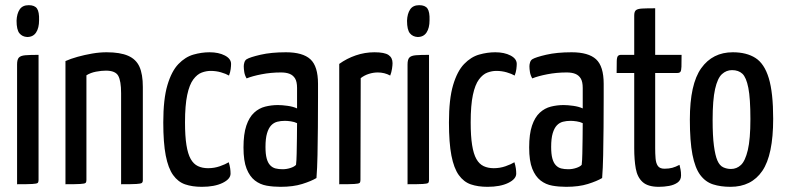

<svg xmlns="http://www.w3.org/2000/svg" viewBox="-20 -712 3035 742"><path d="M46 0V-463Q46 -482 53 -489.5Q60 -497 78 -498.5Q96 -500 129 -500V-16Q129 -8 125.5 -5Q122 -2 105 -1Q88 0 46 0ZM85 -569Q66 -570 55 -583.5Q44 -597 44 -632Q45 -659 56 -675.5Q67 -692 91 -692Q114 -692 123 -679Q132 -666 131 -634Q131 -604 119.5 -586.5Q108 -569 85 -569Z M233 0V-476Q253 -485 280 -492.5Q307 -500 336 -505Q365 -510 392 -510Q444 -510 475 -496.5Q506 -483 519 -454Q532 -425 532 -376V-16Q532 -8 528 -5Q524 -2 507 -1Q490 0 448 0V-352Q448 -399 437 -419Q426 -439 389 -439Q372 -439 351 -435Q330 -431 314 -421V-16Q314 -8 310.5 -5Q307 -2 290 -1Q273 0 233 0Z M760 10Q723 10 695.5 0.5Q668 -9 649 -35.5Q630 -62 620.5 -111Q611 -160 611 -239Q611 -329 627 -383Q643 -437 669.5 -464.5Q696 -492 727.5 -501Q759 -510 790 -510Q825 -510 849 -497.5Q873 -485 873 -465Q873 -457 871.5 -445Q870 -433 865 -420Q853 -427 834 -432.5Q815 -438 794 -438Q777 -438 759.5 -431.5Q742 -425 727 -405Q712 -385 703.5 -345Q695 -305 695 -239Q695 -186 700.5 -151.5Q706 -117 717 -97.5Q728 -78 745 -70Q762 -62 784 -62Q808 -62 829.5 -69.5Q851 -77 864 -85Q868 -72 869.5 -61.5Q871 -51 871 -41Q871 -20 840 -5Q809 10 760 10Z M1064 10Q1036 10 1010.5 5.5Q985 1 965 -14.5Q945 -30 933 -60Q921 -90 921 -142Q921 -194 932 -226.5Q943 -259 962 -276.5Q981 -294 1005 -300Q1029 -306 1054 -306Q1070 -306 1091.5 -303Q1113 -300 1128 -293Q1128 -293 1128 -307Q1128 -321 1128 -339.5Q1128 -358 1128 -372Q1128 -396 1120.5 -408.5Q1113 -421 1099.5 -426.5Q1086 -432 1066 -432Q1027 -432 991 -425Q955 -418 933 -409Q926 -421 924 -433.5Q922 -446 922 -456Q922 -463 924.5 -471Q927 -479 933 -483Q946 -491 987 -500.5Q1028 -510 1085 -510Q1150 -510 1179.5 -483Q1209 -456 1209 -388V-335Q1209 -278 1208.5 -220.5Q1208 -163 1207 -112.5Q1206 -62 1203 -24Q1183 -12 1148 -1Q1113 10 1064 10ZM1072 -58Q1088 -58 1103 -63Q1118 -68 1124 -75Q1126 -91 1126.5 -119Q1127 -147 1127.5 -178Q1128 -209 1128 -236Q1118 -241 1104.5 -243Q1091 -245 1081 -245Q1065 -245 1051.5 -241.5Q1038 -238 1028 -227.5Q1018 -217 1012 -197Q1006 -177 1006 -144Q1006 -117 1010.5 -100Q1015 -83 1024 -73.5Q1033 -64 1045 -61Q1057 -58 1072 -58Z M1291 0V-465Q1320 -486 1355 -498Q1390 -510 1427 -510Q1466 -510 1481.5 -499.5Q1497 -489 1497 -468Q1497 -460 1495 -446.5Q1493 -433 1488 -420Q1477 -426 1465 -429Q1453 -432 1440 -432Q1423 -432 1405.5 -426.5Q1388 -421 1374 -410L1373 -16Q1373 -8 1369.5 -5Q1366 -2 1349 -1Q1332 0 1291 0Z M1555 0V-463Q1555 -482 1562 -489.5Q1569 -497 1587 -498.5Q1605 -500 1638 -500V-16Q1638 -8 1634.5 -5Q1631 -2 1614 -1Q1597 0 1555 0ZM1594 -569Q1575 -570 1564 -583.5Q1553 -597 1553 -632Q1554 -659 1565 -675.5Q1576 -692 1600 -692Q1623 -692 1632 -679Q1641 -666 1640 -634Q1640 -604 1628.5 -586.5Q1617 -569 1594 -569Z M1864 10Q1827 10 1799.5 0.5Q1772 -9 1753 -35.5Q1734 -62 1724.5 -111Q1715 -160 1715 -239Q1715 -329 1731 -383Q1747 -437 1773.5 -464.5Q1800 -492 1831.5 -501Q1863 -510 1894 -510Q1929 -510 1953 -497.5Q1977 -485 1977 -465Q1977 -457 1975.5 -445Q1974 -433 1969 -420Q1957 -427 1938 -432.5Q1919 -438 1898 -438Q1881 -438 1863.5 -431.5Q1846 -425 1831 -405Q1816 -385 1807.5 -345Q1799 -305 1799 -239Q1799 -186 1804.5 -151.5Q1810 -117 1821 -97.5Q1832 -78 1849 -70Q1866 -62 1888 -62Q1912 -62 1933.5 -69.5Q1955 -77 1968 -85Q1972 -72 1973.5 -61.5Q1975 -51 1975 -41Q1975 -20 1944 -5Q1913 10 1864 10Z M2168 10Q2140 10 2114.5 5.5Q2089 1 2069 -14.5Q2049 -30 2037 -60Q2025 -90 2025 -142Q2025 -194 2036 -226.5Q2047 -259 2066 -276.5Q2085 -294 2109 -300Q2133 -306 2158 -306Q2174 -306 2195.5 -303Q2217 -300 2232 -293Q2232 -293 2232 -307Q2232 -321 2232 -339.5Q2232 -358 2232 -372Q2232 -396 2224.5 -408.5Q2217 -421 2203.5 -426.5Q2190 -432 2170 -432Q2131 -432 2095 -425Q2059 -418 2037 -409Q2030 -421 2028 -433.5Q2026 -446 2026 -456Q2026 -463 2028.5 -471Q2031 -479 2037 -483Q2050 -491 2091 -500.5Q2132 -510 2189 -510Q2254 -510 2283.5 -483Q2313 -456 2313 -388V-335Q2313 -278 2312.5 -220.5Q2312 -163 2311 -112.5Q2310 -62 2307 -24Q2287 -12 2252 -1Q2217 10 2168 10ZM2176 -58Q2192 -58 2207 -63Q2222 -68 2228 -75Q2230 -91 2230.5 -119Q2231 -147 2231.5 -178Q2232 -209 2232 -236Q2222 -241 2208.5 -243Q2195 -245 2185 -245Q2169 -245 2155.5 -241.5Q2142 -238 2132 -227.5Q2122 -217 2116 -197Q2110 -177 2110 -144Q2110 -117 2114.5 -100Q2119 -83 2128 -73.5Q2137 -64 2149 -61Q2161 -58 2176 -58Z M2526 10Q2484 10 2463.5 -8.5Q2443 -27 2437 -60.5Q2431 -94 2431 -139V-430H2363Q2363 -462 2363.5 -476.5Q2364 -491 2368 -495.5Q2372 -500 2380 -500H2431V-652Q2431 -667 2437.5 -672.5Q2444 -678 2461.5 -679Q2479 -680 2512 -680V-500H2614Q2614 -469 2613.5 -454Q2613 -439 2609.5 -434.5Q2606 -430 2598 -430H2512V-139Q2512 -118 2513.5 -99.5Q2515 -81 2522.5 -70.5Q2530 -60 2548 -60Q2565 -60 2578 -63.5Q2591 -67 2606 -75Q2608 -67 2610 -57Q2612 -47 2612 -34Q2612 -16 2598.5 -6.5Q2585 3 2565.5 6.5Q2546 10 2526 10Z M2803 10Q2765 10 2735.5 0.5Q2706 -9 2686 -36Q2666 -63 2656 -114.5Q2646 -166 2646 -250Q2646 -387 2690 -448.5Q2734 -510 2812 -510Q2865 -510 2899.5 -488Q2934 -466 2951 -410Q2968 -354 2968 -253Q2968 -113 2926 -51.5Q2884 10 2803 10ZM2805 -59Q2827 -59 2843.5 -74.5Q2860 -90 2870 -132Q2880 -174 2880 -252Q2880 -332 2872 -372.5Q2864 -413 2849 -427Q2834 -441 2809 -441Q2787 -441 2770 -425.5Q2753 -410 2743.5 -368Q2734 -326 2734 -248Q2734 -187 2739 -149Q2744 -111 2752.5 -91.5Q2761 -72 2775 -65.5Q2789 -59 2805 -59Z"/></svg>

Font: Yanone Kaffeesatz ExtraLight
Style: Regular
Weight: 400
Version: Version 2.003